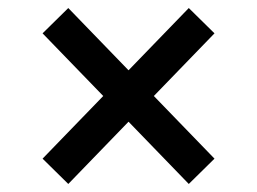

<svg xmlns="http://www.w3.org/2000/svg" viewBox="-20 -541 640 478"><path d="M450 -83 300 -238 150 -83 86 -146 237 -302 86 -458 150 -521 300 -366 450 -521 514 -458 363 -302 514 -146Z"/></svg>

Font: IBM Plex Sans KR Medm
Style: Regular
Weight: 500
Designer: Mike Abbink; Paul van der Laan; Pieter van Rosmalen; Wujin Sim; Chorong Kim; Dohee Lee;
Foundry: Sandoll Inc.
Version: Version 1.003